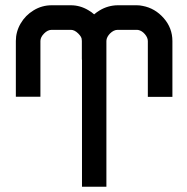

<svg xmlns="http://www.w3.org/2000/svg" viewBox="-20 -713 714 733"><path d="M40.5 -343.8V-556.6Q40.5 -591.8 58.6 -623Q76.7 -654.3 108.4 -673.6Q140.1 -692.9 177.2 -692.9H250.5Q285.6 -692.9 316.9 -674.3Q329.1 -667.5 339.4 -658.2Q349.1 -666.5 360.4 -673.3Q392.1 -692.4 429.2 -692.9H502.4Q513.7 -692.9 524.9 -690.4Q571.8 -681.6 605 -643.8Q638.2 -606 638.2 -556.2V-343.3H544.4V-556.2Q544.4 -569.3 533.2 -582.5Q522 -595.7 507.8 -598.6Q504.4 -599.1 502.4 -599.1H429.2Q414.1 -599.1 399.9 -585Q388.7 -573.2 386.7 -561.5Q386.2 -555.7 386.2 -556.2V0H293V-485.4H292.5V-556.6Q292.5 -559.1 292 -561.5Q292.5 -571.3 278.8 -585Q264.6 -599.1 250.5 -599.1H177.2Q162.1 -599.1 148.2 -585Q134.3 -570.8 134.3 -556.6V-343.8Z"/></svg>

Font: GokturkKurgu
Style: Regular
Weight: 400
Designer: facebook.com/biligbitig
Foundry: facebook.com/biligbitig
Version: Version 1.0